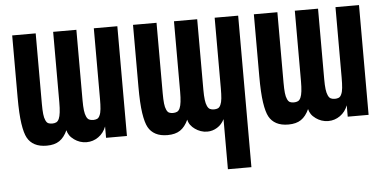

<svg xmlns="http://www.w3.org/2000/svg" viewBox="-51 -646 1908 953"><g transform="rotate(-5 903.0 -169.5)"><path d="M162.6 13.2Q127 13.2 103 0.5Q79.1 -12.2 66.4 -35.6Q53.7 -58.6 46.4 -106.9Q39.1 -155.3 39.1 -238.8V-546.9H156.2V-195.8Q156.2 -164.6 158.4 -144.8Q160.6 -125 166 -113.8Q171.4 -101.1 179.7 -97.4Q188 -93.8 198.7 -93.8Q210.4 -93.8 219.2 -97.9Q228 -102.1 233.4 -114.7Q243.2 -136.2 243.2 -195.8V-546.9H358.9V-195.8Q358.9 -165 361.3 -145.5Q363.8 -126 369.1 -114.7Q374.5 -102.1 383.1 -97.9Q391.6 -93.8 403.3 -93.8Q414.1 -93.8 422.6 -97.4Q431.2 -101.1 436.5 -113.8Q441.9 -125 443.8 -144.8Q445.8 -164.6 445.8 -195.8V-546.9H563V0H459V-56.6Q446.8 -24.4 420.2 -5.6Q393.6 13.2 361.3 13.2Q343.8 13.2 328.1 7.8Q312.5 2.4 299.8 -6.8Q284.7 -17.6 276.9 -29.5Q269 -41.5 266.1 -54.7Q250 -19.5 225.8 -3.2Q201.7 13.2 162.6 13.2Z M1047.9 -41.5Q1034.7 -15.1 1011.7 -1Q988.8 13.2 962.4 13.2Q945.8 13.2 930.2 7.8Q914.6 2.4 901.9 -6.8Q889.2 -15.6 880.4 -27.3Q871.6 -39.1 868.2 -54.7Q852.1 -19.5 827.9 -3.2Q803.7 13.2 764.6 13.2Q729 13.2 705.1 0.5Q681.2 -12.2 668.5 -35.6Q655.8 -58.6 648.4 -106.9Q641.1 -155.3 641.1 -238.8V-546.9H758.3V-195.8Q758.3 -164.6 760.5 -144.8Q762.7 -125 768.1 -113.8Q773.4 -101.1 781.7 -97.4Q790 -93.8 800.8 -93.8Q812.5 -93.8 821.3 -97.9Q830.1 -102.1 835.4 -114.7Q845.2 -136.2 845.2 -195.8V-546.9H960.9V-195.8Q960.9 -165 963.4 -145.5Q965.8 -126 971.2 -114.7Q976.6 -102.1 985.1 -97.9Q993.7 -93.8 1005.4 -93.8Q1016.1 -93.8 1024.7 -97.4Q1033.2 -101.1 1038.6 -113.8Q1043.9 -125 1045.9 -144.8Q1047.9 -164.6 1047.9 -195.8V-546.9H1165V208H1047.9Z M1366.7 13.2Q1331.1 13.2 1307.1 0.5Q1283.2 -12.2 1270.5 -35.6Q1257.8 -58.6 1250.5 -106.9Q1243.2 -155.3 1243.2 -238.8V-546.9H1360.4V-195.8Q1360.4 -164.6 1362.5 -144.8Q1364.7 -125 1370.1 -113.8Q1375.5 -101.1 1383.8 -97.4Q1392.1 -93.8 1402.8 -93.8Q1414.6 -93.8 1423.3 -97.9Q1432.1 -102.1 1437.5 -114.7Q1447.3 -136.2 1447.3 -195.8V-546.9H1563V-195.8Q1563 -165 1565.4 -145.5Q1567.9 -126 1573.2 -114.7Q1578.6 -102.1 1587.2 -97.9Q1595.7 -93.8 1607.4 -93.8Q1618.2 -93.8 1626.7 -97.4Q1635.3 -101.1 1640.6 -113.8Q1646 -125 1647.9 -144.8Q1649.9 -164.6 1649.9 -195.8V-546.9H1767.1V0H1663.1V-56.6Q1650.9 -24.4 1624.3 -5.6Q1597.7 13.2 1565.4 13.2Q1547.9 13.2 1532.2 7.8Q1516.6 2.4 1503.9 -6.8Q1488.8 -17.6 1481 -29.5Q1473.1 -41.5 1470.2 -54.7Q1454.1 -19.5 1429.9 -3.2Q1405.8 13.2 1366.7 13.2Z"/></g></svg>

Font: Hack
Style: Bold
Weight: 700
Monospace: yes
Designer: Christopher Simpkins
Foundry: Christopher Simpkins
Version: Version 2.017